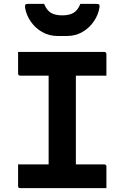

<svg xmlns="http://www.w3.org/2000/svg" viewBox="-20 -967 640 987"><path d="M370 -75H226L230 -116Q230 -133 230 -154Q230 -175 230 -192Q230 -246 230 -300Q230 -354 230 -407.5Q230 -461 230 -515.5Q230 -570 230 -625H375L370 -584Q370 -568 370 -548Q370 -528 370 -511Q370 -456 370 -401.5Q370 -347 370 -292.5Q370 -238 370 -184Q370 -130 370 -75ZM527 0H84Q81 0 79 -0.5Q77 -1 75.5 -2.5Q74 -4 73.5 -6Q73 -8 73 -11Q73 -31 73 -49Q73 -67 73 -84.5Q73 -102 73 -122H516Q520 -122 522 -120.5Q524 -119 525.5 -117Q527 -115 527 -111Q527 -91 527 -73.5Q527 -56 527 -38Q527 -20 527 0ZM73 -700H516Q521 -700 524 -697Q527 -694 527 -689Q527 -674 527 -660Q527 -646 527 -633Q527 -620 527 -606.5Q527 -593 527 -578H84Q79 -578 76 -581Q73 -584 73 -589Q73 -604 73 -617.5Q73 -631 73 -644.5Q73 -658 73 -672Q73 -686 73 -700ZM393 -947Q414 -947 435 -947Q456 -947 477 -947Q487 -947 490 -943Q493 -939 491 -927Q485 -890 462 -856.5Q439 -823 403.5 -802.5Q368 -782 324 -782H276Q232 -782 196.5 -802.5Q161 -823 138 -856.5Q115 -890 109 -927Q108 -939 110.5 -943Q113 -947 123 -947Q144 -947 165 -947Q186 -947 207 -947Q220 -914 242 -901Q264 -888 300 -888Q336 -888 358 -901Q380 -914 393 -947Z"/></svg>

Font: Recursive Monospace
Style: Bold
Weight: 700
Version: Version 1.047